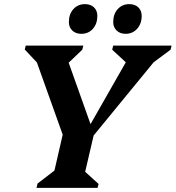

<svg xmlns="http://www.w3.org/2000/svg" viewBox="-20 -911 852 931"><path d="M157 0 162 -21 244 -84 284 -258 159 -608 100 -671 105 -690H384L379 -670L313 -607L419 -309L590 -609L524 -670L529 -690H812L807 -670L725 -609L434 -254L393 -78L458 -19L453 0ZM374 -747Q347 -747 330.5 -763Q314 -779 314 -804Q314 -843 336 -867Q358 -891 392 -891Q419 -891 435.5 -875.5Q452 -860 452 -834Q452 -796 430.5 -771.5Q409 -747 374 -747ZM589 -747Q562 -747 545.5 -763Q529 -779 529 -804Q529 -843 551 -867Q573 -891 607 -891Q634 -891 650.5 -875.5Q667 -860 667 -834Q667 -796 645 -771.5Q623 -747 589 -747Z"/></svg>

Font: Platypi SemiBold
Style: Italic
Weight: 600
Italic angle: -13°
Designer: David Sargent
Foundry: Bolt Cutter Type
Version: Version 1.200; ttfautohint (v1.8.4.7-5d5b)